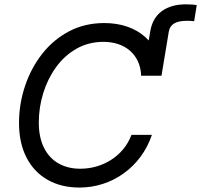

<svg xmlns="http://www.w3.org/2000/svg" viewBox="-20 -842 914 872"><path d="M628.9 -498 662.1 -698.2Q672.4 -760.3 714.8 -791.3Q757.3 -822.3 824.2 -822.3Q840.3 -822.3 853.5 -821.3Q866.7 -820.3 873.5 -818.4L861.8 -745.6Q854.5 -746.6 845.7 -747.1Q836.9 -747.6 831.5 -747.6Q790 -747.6 770.3 -735.1Q750.5 -722.7 746.6 -698.2L713.4 -498ZM340.8 9.8Q257.8 9.8 195.8 -25.6Q133.8 -61 100.1 -127Q66.4 -192.9 66.4 -283.7Q66.4 -369.6 93.5 -450.9Q120.6 -532.2 171.1 -596.9Q221.7 -661.6 293.2 -699.5Q364.7 -737.3 453.6 -737.3Q510.3 -737.3 557.4 -721.2Q604.5 -705.1 639.4 -674.1Q674.3 -643.1 693.6 -598.9Q712.9 -554.7 713.4 -498H621.1Q619.6 -535.2 606.2 -563.7Q592.8 -592.3 569.8 -612.1Q546.9 -631.8 516.4 -641.8Q485.8 -651.9 450.2 -651.9Q381.8 -651.9 327.1 -620.6Q272.5 -589.4 234.4 -536.6Q196.3 -483.9 176.3 -418.7Q156.2 -353.5 156.2 -286.1Q156.2 -217.8 179.9 -170.7Q203.6 -123.5 246.1 -99.6Q288.6 -75.7 344.2 -75.7Q381.8 -75.7 417.2 -85.7Q452.6 -95.7 483.9 -115.5Q515.1 -135.3 539.1 -163.8Q563 -192.4 577.1 -229.5H669.9Q650.9 -173.8 617.9 -129.6Q585 -85.4 541.3 -54.2Q497.6 -22.9 446.5 -6.6Q395.5 9.8 340.8 9.8Z"/></svg>

Font: Inter 16pt
Style: Italic
Weight: 400
Italic angle: -9.3988°
Version: Version 4.001;git-66647c0bb